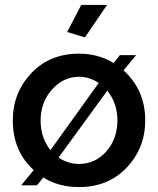

<svg xmlns="http://www.w3.org/2000/svg" viewBox="-20 -750 642 780"><path d="M130 3H66L117 -59Q32 -136 32 -261Q32 -373 107 -452.5Q182 -532 301 -532Q379 -532 442 -494L467 -526H533L482 -464Q570 -384 570 -261Q570 -149 495 -69.5Q420 10 301 10Q218 10 156 -29ZM301 -84Q367 -84 412 -135Q457 -186 457 -261Q457 -330 416 -382L218 -110Q256 -84 301 -84ZM145 -260Q145 -190 185 -140L381 -413Q344 -438 301 -438Q237 -438 191 -386Q145 -334 145 -260ZM415 -730 325 -598 253 -620 310 -730Z"/></svg>

Font: Raleway
Style: Regular
Weight: 600
Designer: Matt McInerney, Pablo Impallari, Rodrigo Fuenzalida
Foundry: Matt McInerney, Pablo Impallari, Rodrigo Fuenzalida
Version: Version 1.000;PS 001.001;hotconv 1.0.56; ttfautohint (v1.5)